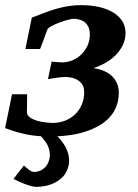

<svg xmlns="http://www.w3.org/2000/svg" viewBox="-37 -520 537 748"><path d="M56.2 125Q59.6 127.9 64.5 132.1Q69.3 136.2 74.5 140.4Q79.6 144.5 85.2 147.2Q90.8 149.9 95.7 149.9Q113.3 149.9 128.9 139.9Q144.5 129.9 151.9 110.8Q157.7 95.7 157.2 81.5Q156.7 67.4 152.1 54.7Q147.5 42 139.4 31Q131.3 20 122.6 10.7Q87.9 8.8 54.9 1.2Q22 -6.3 -17.1 -21L9.8 -152.8H68.8L67.9 -83Q67.9 -70.3 80.3 -62Q92.8 -53.7 109.6 -49.1Q126.5 -44.4 143.1 -42.7Q159.7 -41 168 -41Q193.8 -41 216.3 -49.8Q238.8 -58.6 255.4 -74.5Q272 -90.3 281.5 -112.3Q291 -134.3 291 -160.2Q291 -180.7 282.2 -192.6Q273.4 -204.6 261.2 -210.7Q249 -216.8 236.3 -218.5Q223.6 -220.2 215.8 -220.2Q208 -220.2 197 -218.8Q186 -217.3 175.3 -215.8L149.9 -211.9L164.1 -279.8Q185.1 -278.3 193.1 -277.6Q201.2 -276.9 204.1 -276.9Q226.1 -276.9 245.8 -285.4Q265.6 -293.9 280.5 -308.6Q295.4 -323.2 304.2 -342.8Q313 -362.3 313 -384.8Q313 -404.3 306.6 -416.5Q300.3 -428.7 290.8 -435.3Q281.2 -441.9 270.3 -444.3Q259.3 -446.8 250 -446.8Q243.2 -446.8 227.3 -442.6Q211.4 -438.5 194.3 -432.1Q177.2 -425.8 163.3 -418.2Q149.4 -410.6 147 -403.8Q139.6 -384.8 134.3 -369.1Q129.4 -356 125 -344Q120.6 -332 119.1 -329.1H62L86.9 -451.2Q116.2 -462.9 140.6 -471.9Q165 -481 187.5 -487.1Q210 -493.2 231.9 -496.6Q253.9 -500 277.8 -500Q318.8 -500 351.3 -492.2Q383.8 -484.4 406 -470.2Q428.2 -456.1 440.2 -436.3Q452.1 -416.5 452.1 -392.1Q452.1 -366.2 441.2 -344Q430.2 -321.8 412.4 -304.2Q394.5 -286.6 372.1 -274.2Q349.6 -261.7 327.1 -254.9Q377.4 -246.6 401.6 -221.2Q425.8 -195.8 425.8 -159.2Q425.8 -127.4 415.3 -102.8Q404.8 -78.1 387 -59.8Q369.1 -41.5 345.5 -28.6Q321.8 -15.6 295.2 -7.1Q268.6 1.5 240.7 5.6Q212.9 9.8 186.5 11.2Q198.2 22.5 208.5 36.9Q218.8 51.3 225.1 67.6Q231.4 84 232.2 102.3Q232.9 120.6 225.6 140.1Q218.3 159.2 204.3 172.1Q190.4 185.1 173.6 193.1Q156.7 201.2 138.7 204.6Q120.6 208 104.5 208Q94.7 208 82.8 204.6Q70.8 201.2 58.6 196.5Q46.4 191.9 34.9 186.5Q23.4 181.2 15.6 176.8Z"/></svg>

Font: Charis SIL
Style: Bold Italic
Weight: 700
Italic angle: -11°
Foundry: SIL International
Version: Version 4.112